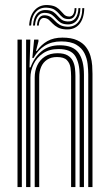

<svg xmlns="http://www.w3.org/2000/svg" viewBox="-20 -761 445 781"><path d="M339 0V-458Q339 -477.5 336.4 -500.6Q333.8 -523.8 323.4 -544.6Q313 -565.5 290.6 -579Q268.2 -592.5 228.8 -592.5Q189.8 -592.5 162.2 -575.1Q134.8 -557.8 116.2 -525H111.5L118.8 -600H136.2L136.5 -593L126.5 -553.8H129.8Q147.8 -579.8 173 -593.9Q198.2 -608 233.8 -608Q270.2 -608 293.5 -597.4Q316.8 -586.8 329.6 -569.8Q342.5 -552.8 348.1 -532.9Q353.8 -513 355 -494.1Q356.2 -475.2 356.2 -461V0ZM51.2 0V-600H68.8V0ZM121.2 0V-446.5Q121.2 -473 131.6 -495.2Q142 -517.5 162.8 -531Q183.5 -544.5 214.2 -544.5Q240 -544.5 254.8 -535.8Q269.5 -527 276.4 -512.9Q283.2 -498.8 285 -482.6Q286.8 -466.5 286.8 -451.8V0H269.2V-450.8Q269.2 -467.5 266.8 -485.6Q264.2 -503.8 252.1 -516.4Q240 -529 211.8 -529Q187.8 -529 171.6 -518.2Q155.5 -507.5 147.5 -489.2Q139.5 -471 139.5 -447.8V0ZM86.2 0V-600H103.5L100 -486.8H104.2Q119.5 -528.5 149.5 -552.9Q179.5 -577.2 224 -576.8Q277.5 -576.5 299.5 -546Q321.5 -515.5 321.5 -457V0H304V-455Q304 -504 286.2 -532.8Q268.5 -561.5 218 -561.5Q180.2 -561.5 154.8 -544Q129.2 -526.5 116.5 -499.8Q103.8 -473 103.8 -445V0ZM98.5 -657Q101.2 -700 123.1 -721.9Q145 -743.8 180 -740Q198.5 -738.2 209.4 -731.5Q220.2 -724.8 227.2 -716.4Q234.2 -708 241.1 -701.5Q248 -695 258.2 -694Q270 -692.2 276.5 -700.9Q283 -709.5 283.5 -728H291Q290.8 -706 282 -693.9Q273.2 -681.8 255.2 -683.5Q242.2 -684.2 234.4 -690.8Q226.5 -697.2 219.8 -705.4Q213 -713.5 203.2 -720.5Q193.5 -727.5 176.5 -729.2Q146 -733.2 127.2 -714Q108.5 -694.8 106.5 -657ZM114.2 -657Q116.5 -690.8 132.1 -706.8Q147.8 -722.8 173 -719.8Q189 -718.2 198.4 -711.4Q207.8 -704.5 214.8 -696.2Q221.8 -688 230.2 -681.5Q238.8 -675 253 -673.8Q274.5 -671.8 286.4 -686.2Q298.2 -700.8 299 -728H307Q306.5 -694.8 291.9 -677.2Q277.2 -659.8 251 -662Q235.2 -663 225.6 -669.5Q216 -676 208.6 -684.4Q201.2 -692.8 192.5 -699.6Q183.8 -706.5 169.5 -708.2Q148 -711.5 135.9 -697.5Q123.8 -683.5 122.2 -657ZM130.2 -657Q132 -679.2 141 -690Q150 -700.8 166.8 -698.5Q179.2 -697 187.8 -690.5Q196.2 -684 204 -675.6Q211.8 -667.2 222.2 -660.6Q232.8 -654 249.8 -652.5Q280 -649.8 297.4 -670Q314.8 -690.2 314.8 -728H322.8Q321.8 -684.8 302 -661.9Q282.2 -639 246.2 -641.5Q227.2 -642.8 215.2 -649.4Q203.2 -656 195.1 -664.2Q187 -672.5 179.9 -679.2Q172.8 -686 163.2 -687.5Q151.8 -689.8 145.1 -681.8Q138.5 -673.8 137.8 -657Z"/></svg>

Font: Big Shoulders Inline Display Thin SemiBold
Style: Regular
Weight: 600
Version: Version 2.002